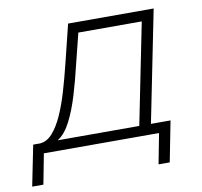

<svg xmlns="http://www.w3.org/2000/svg" viewBox="-142 -602 855 811"><g transform="rotate(-10 285.0 -196.0)"><path d="M-68 130 -33 -44H-4Q26 -46 50 -73Q74 -100 93.5 -143.5Q113 -187 129 -241Q145 -295 159 -352L201 -522H568L472 -44H556L522 130H474L499 0H5L-20 130ZM422 -44 509 -477H237L204 -345Q189 -281 170.5 -219.5Q152 -158 128 -111Q104 -64 72 -44Z"/></g></svg>

Font: Montserrat Light
Style: Italic
Weight: 300
Italic angle: -11.3°
Designer: Julieta Ulanovsky
Foundry: Julieta Ulanovsky
Version: Version 9.000; ttfautohint (v1.8.4.7-5d5b)